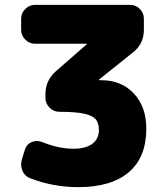

<svg xmlns="http://www.w3.org/2000/svg" viewBox="-20 -540 681 790"><path d="M397 -210Q479 -210 530.5 -155.5Q582 -101 582 -10Q582 107 510 168.5Q438 230 302 230Q198 230 103 193Q81 184 72 162Q63 140 70 116L83 74Q90 53 110.5 44.5Q131 36 152 44Q222 72 282 72Q333 72 360 51.5Q387 31 387 -5Q387 -33 374.5 -48.5Q362 -64 327 -72Q292 -80 224 -80Q201 -80 184 -97Q167 -114 167 -137V-153Q167 -209 210 -247L336 -357Q337 -358 337 -359Q337 -360 336 -360H124Q101 -360 84 -377Q67 -394 67 -417V-463Q67 -486 84 -503Q101 -520 124 -520H515Q539 -520 555.5 -503Q572 -486 572 -463V-417Q572 -360 528 -325L388 -213Q387 -212 387 -211Q387 -210 388 -210Z"/></svg>

Font: Rounded Mplus 1c Black
Style: Regular
Weight: 900
Version: Version 1.059.20150529